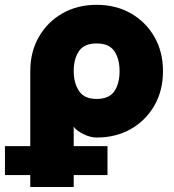

<svg xmlns="http://www.w3.org/2000/svg" viewBox="-20 -542 704 777"><path d="M102.5 -253.9Q102.5 -332 137.2 -392.6Q171.9 -453.1 232.4 -487.8Q293 -522.5 371.1 -522.5Q449.2 -522.5 509.8 -487.8Q570.3 -453.1 605 -392.6Q639.6 -332 639.6 -253.9Q639.6 -175.8 605 -115.2Q570.3 -54.7 509.8 -20Q449.2 14.6 371.1 14.6Q346.2 14.6 318.1 1Q290 -12.7 278.3 -29.3V49.3H415V166.5H278.3V214.8H102.5V166.5H0V49.3H102.5ZM278.3 -253.9Q278.3 -206.5 299.6 -174.1Q320.8 -141.6 371.1 -141.6Q421.4 -141.6 442.6 -172.6Q463.9 -203.6 463.9 -253.9Q463.9 -304.2 442.6 -335.2Q421.4 -366.2 371.1 -366.2Q320.8 -366.2 299.6 -335.2Q278.3 -304.2 278.3 -253.9Z"/></svg>

Font: Giphurs Black
Style: Regular
Weight: 900
Version: Version 0.920; ttfautohint (v1.8.4.7-5d5b)